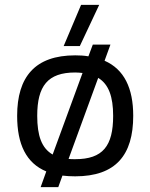

<svg xmlns="http://www.w3.org/2000/svg" viewBox="-20 -710 614 784"><path d="M240 -522H306L385 -690H311ZM287 -484C123 -484 50 -396 50 -237C50 -121 87 -44 169 -10L146 54H218L235 7C251 9 268 10 287 10C453 10 524 -77 524 -237C524 -350 487 -427 407 -462L431 -528H359L341 -480C324 -483 306 -484 287 -484ZM132 -237C132 -359 175 -414 287 -414C297 -414 307 -413 317 -412L195 -79C150 -105 132 -156 132 -237ZM287 -60C277 -60 269 -60 260 -61L381 -392C424 -366 442 -315 442 -237C442 -114 400 -60 287 -60Z"/></svg>

Font: Kanit Light
Style: Regular
Weight: 300
Designer: Katatrad Team
Foundry: CadsonDemak
Version: Version 1.000;PS 001.000;hotconv 1.0.88;makeotf.lib2.5.64775